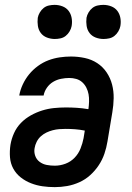

<svg xmlns="http://www.w3.org/2000/svg" viewBox="-20 -760 540 788"><path d="M205 8Q179 8 154.5 4.5Q130 1 107 -8Q84 -17 65 -32Q46 -47 34.5 -68Q23 -89 21 -114.5Q19 -140 23 -166Q27 -190 37.5 -213.5Q48 -237 66 -255.5Q84 -274 106.5 -286.5Q129 -299 153 -306.5Q177 -314 201.5 -316.5Q226 -319 250 -319Q273 -319 296 -317.5Q319 -316 342 -312L343 -313Q345 -328 345.5 -343.5Q346 -359 343.5 -373Q341 -387 334.5 -400Q328 -413 317.5 -422.5Q307 -432 293 -436Q279 -440 264 -440Q248 -440 230.5 -436.5Q213 -433 198 -424Q183 -415 172.5 -400Q162 -385 159 -368H59Q63 -391 73.5 -413.5Q84 -436 99.5 -455Q115 -474 135.5 -489Q156 -504 178.5 -512.5Q201 -521 224.5 -524.5Q248 -528 271 -528Q300 -528 328 -522Q356 -516 379 -501Q402 -486 417.5 -463Q433 -440 440 -413Q447 -386 446.5 -357Q446 -328 441 -299L421 -179Q417 -154 408.5 -129Q400 -104 385 -81.5Q370 -59 350 -41Q330 -23 305.5 -12Q281 -1 255.5 3.5Q230 8 205 8ZM205 -80Q227 -80 248.5 -88Q270 -96 286 -112.5Q302 -129 310.5 -150.5Q319 -172 323 -193L328 -224Q308 -228 288.5 -229.5Q269 -231 249 -231Q236 -231 223 -230Q210 -229 196.5 -225.5Q183 -222 170.5 -216Q158 -210 147.5 -200.5Q137 -191 130.5 -178Q124 -165 122 -152Q119 -136 124.5 -120.5Q130 -105 143 -95.5Q156 -86 172 -83Q188 -80 205 -80ZM405 -600Q388 -600 372.5 -606Q357 -612 347.5 -624.5Q338 -637 335.5 -653.5Q333 -670 335 -687Q337 -698 343.5 -709Q350 -720 359.5 -727.5Q369 -735 381 -737.5Q393 -740 404 -740Q421 -740 436.5 -734Q452 -728 461.5 -715.5Q471 -703 474 -686.5Q477 -670 474 -653Q472 -642 465.5 -631Q459 -620 449.5 -612.5Q440 -605 428 -602.5Q416 -600 405 -600ZM205 -600Q188 -600 172.5 -606Q157 -612 147.5 -624.5Q138 -637 135.5 -653.5Q133 -670 135 -687Q137 -698 143.5 -709Q150 -720 159.5 -727.5Q169 -735 181 -737.5Q193 -740 204 -740Q221 -740 236.5 -734Q252 -728 261.5 -715.5Q271 -703 274 -686.5Q277 -670 274 -653Q272 -642 265.5 -631Q259 -620 249.5 -612.5Q240 -605 228 -602.5Q216 -600 205 -600Z"/></svg>

Font: Iosevka Semibold
Style: Italic
Weight: 600
Italic angle: -9°
Monospace: yes
Designer: Belleve Invis
Foundry: Belleve Invis
Version: Version 32.5.0; ttfautohint (v1.8.4)